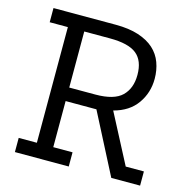

<svg xmlns="http://www.w3.org/2000/svg" viewBox="-98 -743 813 837"><g transform="rotate(15 308.5 -325.0)"><path d="M477 0 337 -272H198V-64H285V0H42V-64H124V-586H42V-650H323Q383 -650 426 -636Q469 -622 496 -597.5Q523 -573 535.5 -539Q548 -505 548 -466Q548 -403 513 -353.5Q478 -304 409 -286L525 -64H607V0ZM471 -463Q471 -527 434.5 -556.5Q398 -586 314 -586H198V-333H316Q400 -333 435.5 -367.5Q471 -402 471 -463Z"/></g></svg>

Font: Zilla Slab Regular
Style: Regular
Weight: 400
Designer: Typotheque.com
Foundry: Typotheque type foundry
Version: Version 1.0; 2017